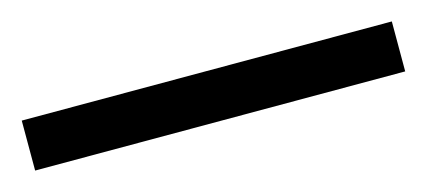

<svg xmlns="http://www.w3.org/2000/svg" viewBox="-30 3 486 219"><g transform="rotate(-15 213.5 112.5)"><path d="M-5 142V83H432V142Z"/></g></svg>

Font: Noto Serif Thai SemiCondensed
Style: Bold
Weight: 700
Width: 4
Designer: Monotype Design Team
Foundry: Monotype Imaging Inc.
Version: Version 2.002; ttfautohint (v1.8.4.7-5d5b)